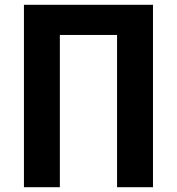

<svg xmlns="http://www.w3.org/2000/svg" viewBox="-20 -782 740 802"><path d="M80 -762V0H230V-636H469V0H619V-762Z"/></svg>

Font: Kawkab Mono
Style: Bold
Weight: 700
Monospace: yes
Designer: Abdullah Arif
Foundry: Abdullah Arif
Version: Version 1.000;PS 000.500;hotconv 1.0.88;makeotf.lib2.5.64775